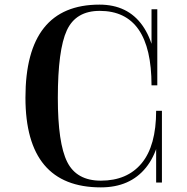

<svg xmlns="http://www.w3.org/2000/svg" viewBox="-20 -790 810 830"><path d="M660 -421V-750H635V-421ZM680 -1V-311H655V-1ZM655 -311Q655 -160 592.5 -84.5Q530 -9 416 -9Q311 -9 270.5 -90Q230 -171 230 -367Q230 -575 269 -659Q308 -743 411 -743Q635 -743 635 -421H660Q660 -589 596 -679.5Q532 -770 410 -770Q90 -770 90 -368Q90 20 416 20Q542 20 611 -65.5Q680 -151 680 -311Z"/></svg>

Font: Solide Mirage
Style: Etroit
Weight: 400
Designer: Jérémy Landes
Foundry: Velvetyne Type Foundry
Version: Version 1.1